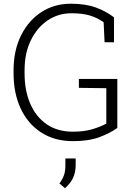

<svg xmlns="http://www.w3.org/2000/svg" viewBox="-20 -741 716 1022"><path d="M368.7 10.3Q271 10.3 200 -35.4Q128.9 -81.1 90.6 -162.4Q52.2 -243.7 52.2 -350.6V-366.2Q52.2 -471.7 91.6 -551.5Q130.9 -631.3 199.7 -676.3Q268.6 -721.2 356 -721.2Q434.6 -721.2 489.5 -701.4Q544.4 -681.6 586.9 -648.4V-516.1H536.6L531.7 -622.6Q501 -645 460.7 -657.7Q420.4 -670.4 360.4 -670.4Q289.6 -670.4 233.2 -632.1Q176.8 -593.8 143.8 -525.6Q110.8 -457.5 110.8 -367.2V-350.6Q110.8 -258.3 141.4 -188.2Q171.9 -118.2 229.2 -79.1Q286.6 -40 368.2 -40Q425.8 -40 469.7 -52.7Q513.7 -65.4 545.9 -83V-271.5L399.9 -273.4V-320.8H604.5V-60.1Q566.4 -32.2 509.3 -11Q452.1 10.3 368.7 10.3ZM325.7 260.7 296.4 235.4Q313 212.9 320.6 191.2Q328.1 169.4 328.1 139.6V102.5H382.8V138.7Q382.8 176.8 368.4 206.8Q354 236.8 325.7 260.7Z"/></svg>

Font: Roboto Slab LO Light
Style: Regular
Weight: 300
Designer: Google
Version: Version 2.000